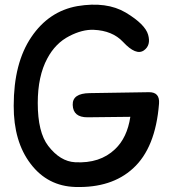

<svg xmlns="http://www.w3.org/2000/svg" viewBox="-20 -762 720 807"><path d="M463.4 -134.8Q399.9 -74.2 295.4 -80.1Q232.9 -83.5 182.6 -148.9Q138.7 -206.1 138.7 -329.1Q138.7 -441.9 178.7 -516.1Q212.9 -580.6 271.5 -610.4Q326.2 -638.7 374 -636.7Q452.6 -633.3 497.1 -585.9Q551.8 -526.9 585 -550.3Q615.2 -571.8 602.5 -616.2Q589.8 -660.2 508.8 -709Q428.2 -756.8 305.2 -736.3Q185.1 -714.8 111.8 -606.4Q37.6 -497.1 37.6 -317.4Q37.1 -167 108.9 -73.2Q180.2 20.5 296.9 23.9Q449.2 28.3 539.1 -54.2Q633.8 -140.1 648.4 -326.2Q652.3 -375 606 -374.5L356.4 -370.6Q284.2 -369.6 285.6 -321.3Q287.1 -268.6 348.1 -269L527.8 -271Q514.6 -183.1 463.4 -134.8Z"/></svg>

Font: Comic Relief
Style: Regular
Weight: 400
Designer: Jeff Davis
Foundry: Loudifier
Version: Version 1.200; ttfautohint (v1.8.4.7-5d5b)